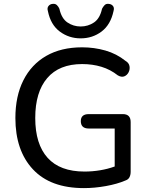

<svg xmlns="http://www.w3.org/2000/svg" viewBox="-20 -957 769 986"><path d="M394 -760Q334 -760 287 -795Q240 -830 226 -900Q221 -916 229 -926Q237 -936 250 -937Q264 -939 272.5 -930.5Q281 -922 285 -912Q296 -862 326.5 -841.5Q357 -821 394 -821Q432 -821 462.5 -841.5Q493 -862 504 -912Q509 -922 517 -930.5Q525 -939 539 -937Q552 -936 560 -926.5Q568 -917 563 -900Q548 -830 501.5 -795Q455 -760 394 -760ZM411 9Q239 9 149 -87.5Q59 -184 59 -351Q59 -463 100 -544.5Q141 -626 217.5 -670Q294 -714 402 -714Q464 -714 521.5 -697.5Q579 -681 625 -644Q642 -634 645 -617.5Q648 -601 640.5 -586Q633 -571 618.5 -565Q604 -559 585 -570Q547 -600 501 -614Q455 -628 402 -628Q284 -628 222.5 -556Q161 -484 161 -351Q161 -217 224.5 -146.5Q288 -76 414 -76Q454 -76 493.5 -82.5Q533 -89 569 -102V-297H436Q395 -297 395 -335Q395 -371 436 -371H611Q651 -371 651 -330V-75Q651 -59 645 -47Q639 -35 624 -30Q582 -12 524 -1.5Q466 9 411 9Z"/></svg>

Font: Chiron GoRound TC
Style: Regular
Weight: 400
Designer: Ryoko NISHIZUKA 西塚涼子 (kana, bopomofo & ideographs); Paul D. Hunt (Latin, Greek & Cyrillic); Sandoll Communications 산돌커뮤니
Foundry: Adobe
Version: Version 1.000;hotconv 1.1.1;makeotfexe 2.6.0